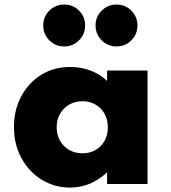

<svg xmlns="http://www.w3.org/2000/svg" viewBox="-20 -830 770 866"><path d="M296.5 16Q226 16 168.5 -19.2Q111 -54.5 77 -116.2Q43 -178 43 -257Q43 -333.5 75.5 -394.8Q108 -456 165 -492Q222 -528 296.5 -528Q345 -528 388.8 -511.5Q432.5 -495 463 -465V-512H645.5V0H463V-53Q427 -19 385.2 -1.5Q343.5 16 296.5 16ZM351.5 -138.5Q385.5 -138.5 411.5 -153.8Q437.5 -169 452 -195.5Q466.5 -222 466.5 -256Q466.5 -290 451.8 -316.5Q437 -343 411 -358.2Q385 -373.5 351.5 -373.5Q318.5 -373.5 292.2 -358.2Q266 -343 250.8 -316.5Q235.5 -290 235.5 -256Q235.5 -222.5 250.5 -195.8Q265.5 -169 291.8 -153.8Q318 -138.5 351.5 -138.5ZM505.5 -620.5Q466 -620.5 438.5 -648.2Q411 -676 411 -715Q411 -754.5 438.5 -782Q466 -809.5 505.5 -809.5Q545 -809.5 572.5 -782Q600 -754.5 600 -715Q600 -676 572.5 -648.2Q545 -620.5 505.5 -620.5ZM269.5 -620.5Q230 -620.5 202.5 -648.2Q175 -676 175 -715Q175 -754.5 202.5 -782Q230 -809.5 269.5 -809.5Q309 -809.5 336.5 -782Q364 -754.5 364 -715Q364 -676 336.5 -648.2Q309 -620.5 269.5 -620.5Z"/></svg>

Font: Spartan Thin ExtraBold
Style: Regular
Weight: 800
Version: Version 1.004